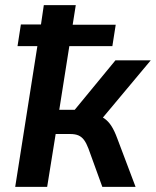

<svg xmlns="http://www.w3.org/2000/svg" viewBox="-20 -725 605 745"><path d="M39 0 125 -546H48L61 -630H139L150 -705H274L262 -629H429L416 -546H249L210 -299H270L428 -491H565L361 -247L342 -280Q368 -277 384 -266Q400 -255 412 -236.5Q424 -218 435 -188L506 0H377L323 -149Q315 -170 306 -182Q297 -194 284.5 -199.5Q272 -205 252 -205H196L163 0Z"/></svg>

Font: Nunito Sans 10pt SemiCondensed
Style: Bold Italic
Weight: 700
Width: 4
Italic angle: -9°
Designer: Vernon Adams
Foundry: Vernon Adams
Version: Version 3.101;gftools[0.9.27]